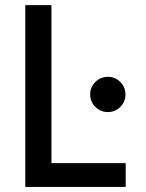

<svg xmlns="http://www.w3.org/2000/svg" viewBox="-20 -740 576 760"><path d="M80.1 0V-719.7H183.6V-94.2H477.5V0ZM406.7 -296.4Q377.9 -296.4 357.4 -316.9Q336.9 -337.4 336.9 -366.2Q336.9 -395 357.4 -415.5Q377.9 -436 406.7 -436Q436 -436 456.3 -415.5Q476.6 -395 476.6 -366.2Q476.6 -336.9 456.3 -316.7Q436 -296.4 406.7 -296.4Z"/></svg>

Font: Reddit Sans Medium
Style: Regular
Weight: 500
Designer: Stephen Hutchings
Foundry: Reddit
Version: Version 1.014